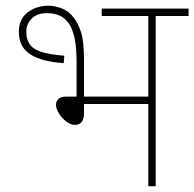

<svg xmlns="http://www.w3.org/2000/svg" viewBox="-20 -652 680 672"><path d="M150 -632Q173 -632 197.5 -622Q222 -612 239 -589Q254 -569 264 -538Q274 -507 274 -441V-314H499V-596H336V-622H640V-596H525V0H499V-288H274V-256Q274 -215 242 -215Q227 -215 211.5 -227Q196 -239 186 -255.5Q176 -272 176 -285Q176 -297 184.5 -305.5Q193 -314 214 -314H248V-429Q248 -486 241.5 -516.5Q235 -547 223 -567Q208 -589 188.5 -597.5Q169 -606 145 -606Q110 -606 91 -587Q72 -568 72 -541Q72 -516 83 -498.5Q94 -481 123 -471Q152 -461 205 -457L203 -431Q127 -436 86.5 -461.5Q46 -487 46 -541Q46 -585 76.5 -608.5Q107 -632 150 -632Z"/></svg>

Font: Noto Sans Thin
Style: Italic
Weight: 100
Italic angle: -12°
Designer: Monotype Design Team
Foundry: Monotype Imaging Inc.
Version: Version 2.013; ttfautohint (v1.8.4.7-5d5b)